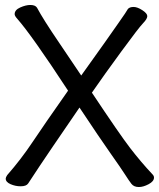

<svg xmlns="http://www.w3.org/2000/svg" viewBox="-20 -734 640 773"><path d="M539 19Q519 19 509 6Q499 -7 483 -32Q467 -57 425 -116.5Q383 -176 300 -301Q167 -107 141 -67.5Q115 -28 108 -17.5Q101 -7 93.5 4.5Q86 16 63 16Q42 16 22.5 7.5Q3 -1 3 -15Q3 -20 9 -29Q65 -93 111 -162Q157 -231 254 -369Q108 -592 49 -659Q39 -670 39 -677Q39 -694 61.5 -704Q84 -714 102 -714Q122 -714 129 -703Q154 -656 216 -565Q278 -474 307 -430Q364 -509 400.5 -561Q437 -613 456 -640Q475 -667 483 -679L495 -698Q502 -706 518 -706Q533 -706 553 -693Q573 -680 573 -669Q573 -658 556 -640.5Q539 -623 469 -527.5Q399 -432 350 -361Q461 -194 504 -138Q547 -82 594 -32Q600 -26 600 -19Q600 -4 578.5 7.5Q557 19 539 19Z"/></svg>

Font: LXGW WenKai Lite
Style: Bold
Weight: 700
Designer: LXGW / Fontworks Inc.
Foundry: LXGW / Fontworks Inc.
Version: Version 1.330;April 28, 2024